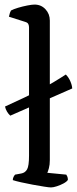

<svg xmlns="http://www.w3.org/2000/svg" viewBox="-20 -820 336 840"><path d="M25 -314Q17 -321 10.5 -332Q4 -343 2 -354Q46 -374 83 -391.5Q120 -409 152.5 -426Q185 -443 213.5 -460Q242 -477 268 -494Q280 -482 287.5 -465Q295 -448 296 -433ZM203 0Q195 0 173 -3.5Q151 -7 123.5 -12Q96 -17 72 -22.5Q48 -28 36 -32Q36 -40 39.5 -46.5Q43 -53 46 -56L73 -61Q90 -64 98.5 -79Q107 -94 107 -139V-700Q107 -708 104 -714.5Q101 -721 91 -724L19 -747Q21 -757 23.5 -764Q26 -771 28 -774Q39 -780 59 -786Q79 -792 99.5 -796Q120 -800 131 -800Q160 -800 179 -779.5Q198 -759 198 -730V-120Q198 -99 194 -84.5Q190 -70 187 -64L270 -56Q272 -53 274.5 -47.5Q277 -42 277 -33Q272 -25 258 -17.5Q244 -10 228.5 -5Q213 0 203 0Z"/></svg>

Font: Texturina Medium 12pt
Style: Regular
Weight: 400
Version: Version 1.002